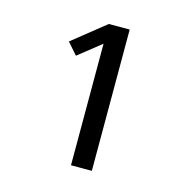

<svg xmlns="http://www.w3.org/2000/svg" viewBox="-83 -918 665 676"><g transform="rotate(15 250.0 -580.5)"><path d="M233 -323V-766L150 -700L113 -742L233 -838H309V-323Z"/></g></svg>

Font: iosevka_custom_sans_ss08
Style: Regular
Weight: 400
Designer: Belleve Invis
Foundry: Belleve Invis
Version: Version 10.3.0; ttfautohint (v1.8.3)